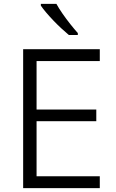

<svg xmlns="http://www.w3.org/2000/svg" viewBox="-20 -967 594 987"><path d="M493 0H99V-714H493V-653H168V-404H475V-344H168V-61H493ZM270 -947Q282 -925 301 -897.5Q320 -870 341.5 -843Q363 -816 380 -797V-787H334Q316 -802 295 -821.5Q274 -841 254 -862Q234 -883 217 -903Q200 -923 190 -938V-947Z"/></svg>

Font: Noto Sans Oriya Light
Style: Regular
Weight: 300
Version: Version 2.003